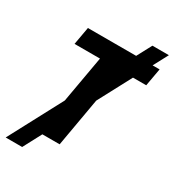

<svg xmlns="http://www.w3.org/2000/svg" viewBox="-225 -955 1094 1212"><g transform="rotate(30 321.5 -349.5)"><path d="M643 -832 586 -725H637L614 -596H517.5L389 -354L327 0H201L130.5 133H10.5L217 -256L277 -596H91.5L114.5 -725H466L523 -832Z"/></g></svg>

Font: JuliaMono ExtraBold
Style: Italic
Weight: 800
Italic angle: -9°
Monospace: yes
Designer: cormullion
Foundry: corm
Version: Version 0.057; ttfautohint (v1.8.4)